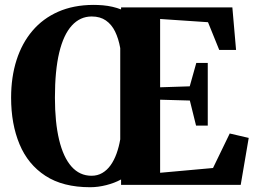

<svg xmlns="http://www.w3.org/2000/svg" viewBox="-20 -774 1072 804"><path d="M487 -22.5Q459.5 -7.5 425 1.2Q390.5 10 357.5 10Q243.5 10 170.2 -37.8Q97 -85.5 61.8 -170Q26.5 -254.5 26.5 -365Q26.5 -451 49.2 -522.2Q72 -593.5 115.8 -645Q159.5 -696.5 223.5 -724.8Q287.5 -753 370 -753.5Q390 -753.5 410.8 -751.8Q431.5 -750 451 -745.5Q470.5 -741 487 -734.5V-743H953L968.5 -565H898L851 -681L650.5 -694.5V-408.5L774.5 -412.5L802 -510.5H850V-248H801L775 -353L650.5 -356.5V-50.5L872 -70.5L942 -215L1021.5 -196.5L988 0H487ZM363.5 -38Q388.5 -38 408.5 -49.8Q428.5 -61.5 443.2 -82.2Q458 -103 468 -130.8Q478 -158.5 483.5 -190.5V-572.5Q476.5 -612 462 -641.8Q447.5 -671.5 423.5 -688.2Q399.5 -705 364 -705Q315.5 -705 280.8 -667Q246 -629 228 -553.8Q210 -478.5 210 -365Q210 -262 227.5 -188.8Q245 -115.5 279.2 -76.8Q313.5 -38 363.5 -38Z"/></svg>

Font: Merriweather 72pt ExtraBold
Style: Regular
Weight: 800
Version: Version 2.100